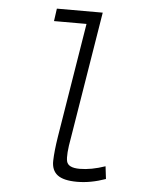

<svg xmlns="http://www.w3.org/2000/svg" viewBox="-50 -707 600 759"><g transform="rotate(5 250.0 -327.5)"><path d="M193 -160 267 -615H138L145 -665H327L245 -162Q232 -92 238 -67Q244 -42 290 -42Q336 -42 391 -61L397 -11Q338 10 284 10Q230 10 206 -8.5Q182 -27 183 -65Q184 -103 193 -160Z"/></g></svg>

Font: TypoPRO Lekton
Style: Italic
Weight: 400
Italic angle: -9.3°
Designer: Paolo Mazzetti, Luciano Perondi, Raffaele Flato, Elena Papassissa, Emilio Macchia, Michela Povoleri, Tobias Seemiller, R
Version: Version 3.000